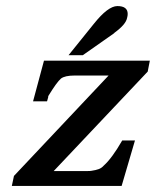

<svg xmlns="http://www.w3.org/2000/svg" viewBox="-20 -613 514 633"><path d="M206 -431 289 -534Q336 -593 367 -593Q401 -593 401 -567Q401 -561 399 -554Q395 -532 356 -504H357L253 -431ZM26 -33 338 -364H226Q194 -364 181 -354Q167 -342 139 -296Q139 -295 139 -293L136 -282Q135 -280 135 -279H89L125 -413H474L467 -377L157 -49H265Q279 -49 282 -50Q296 -52 305.5 -55.5Q315 -59 322 -67Q349 -91 383 -150H425L381 0H19Z"/></svg>

Font: New Athena Unicode
Style: Bold Italic
Weight: 700
Designer: J. Rusten 1997; rev. by R. Hancock 2001, 2002, rev. by D. Mastronarde 2002-2021
Foundry: Society for Classical Studies (formerly American Philological Association)
Version: Version 5.008